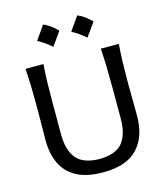

<svg xmlns="http://www.w3.org/2000/svg" viewBox="-142 -1108 1059 1228"><g transform="rotate(-15 387.0 -494.5)"><path d="M388.2 11.7Q281.2 11.7 214.1 -24.2Q147 -60.1 115.5 -126.2Q84 -192.4 84 -282.2Q84 -314.9 85 -376.7Q85.9 -438.5 85.9 -503.9Q85.9 -575.2 84.2 -634Q82.5 -692.9 78.6 -756.3H197.3Q192.4 -692.9 190.9 -634Q189.5 -575.2 189.5 -503.9V-291.5Q189.5 -188.5 234.4 -133.5Q279.3 -78.6 387.7 -76.7Q497.1 -78.6 540.8 -133.5Q584.5 -188.5 584.5 -292.5V-503.9Q584.5 -575.2 582.8 -634Q581.1 -692.9 577.1 -756.3H696.3Q691.4 -692.9 689.7 -634Q688 -575.2 688 -503.9Q688 -438.5 689 -376.2Q689.9 -314 689.9 -282.2Q689.9 -145.5 617.2 -66.9Q544.4 11.7 388.2 11.7ZM486.3 -1001.3Q528.2 -985.2 577 -936.8Q561.5 -914.3 545.6 -892Q529.8 -869.7 512.6 -846.6Q471.8 -883.1 422.4 -910Q439 -933.6 454.6 -955.6Q470.2 -977.6 486.3 -1001.3ZM260.2 -1001.3Q302.1 -985.2 351 -936.8Q335.4 -914.3 319.6 -892Q303.7 -869.7 286.5 -846.6Q245.7 -883.1 196.3 -910Q212.9 -933.6 228.5 -955.6Q244.1 -977.6 260.2 -1001.3Z"/></g></svg>

Font: Pinar-DS1-FD Medium
Style: Regular
Weight: 500
Designer: Amin Abedi
Version: Version 3.000